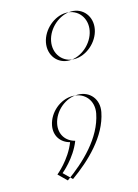

<svg xmlns="http://www.w3.org/2000/svg" viewBox="-98 -530 517 721"><g transform="rotate(-15 160.5 -169.0)"><path d="M129.6 -386C120.3 -338 151.5 -298 197.5 -298C243.5 -298 290.3 -338 299.6 -386C308.9 -434 277.7 -474 231.7 -474C185.7 -474 138.9 -434 129.6 -386ZM173.4 -165.8C221.4 -165.8 252.2 -127.5 242.9 -79.5C225.3 11.2 146.5 84.8 75.1 135.8L42.9 104.2C42.9 104.2 96.2 61.5 120.3 -0.8C85.3 -9.8 63.4 -39.8 71.1 -79.5C80.5 -127.5 126.2 -165.8 173.4 -165.8ZM149.6 -386C158.9 -434 205.7 -474 251.7 -474C297.7 -474 328.9 -434 319.6 -386C310.3 -338 263.5 -298 217.5 -298C171.5 -298 140.3 -338 149.6 -386ZM193.4 -165.8C146.2 -165.8 100.5 -127.5 91.1 -79.5C83.4 -39.8 105.3 -9.8 140.3 -0.8C116.2 61.5 62.9 104.2 62.9 104.2L95.1 135.8C166.5 84.8 245.3 11.2 262.9 -79.5C272.2 -127.5 241.4 -165.8 193.4 -165.8Z"/></g></svg>

Font: Hussar Plate
Style: Obl
Weight: 700
Foundry: Cannot Into Space Fonts
Version: Version 0.798247